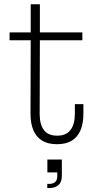

<svg xmlns="http://www.w3.org/2000/svg" viewBox="-20 -684 464 922"><path d="M170.5 -137.5Q170.5 -86.5 190.8 -59.5Q211 -32.5 255 -32.5Q297.5 -32.5 318.5 -59.8Q339.5 -87 339.5 -137.5V-184H380.5V-137.5Q380.5 -91 366.5 -58.2Q352.5 -25.5 324.5 -8.5Q296.5 8.5 254.5 8.5Q210 8.5 182 -8.8Q154 -26 140.2 -58.8Q126.5 -91.5 126.5 -137.5L127.5 -490.5H26V-528.5H127.5V-663.5H171.5V-528.5H375.5V-490.5H171.5ZM207.5 82H277V123L257.5 144H207.5ZM255 86H277V161Q277 189.5 261.2 204.2Q245.5 219 216.5 219H207V199H216.5Q235.5 199 245.2 189.8Q255 180.5 255 161.5Z"/></svg>

Font: Hepta Slab ExtraLight Light
Style: Regular
Weight: 300
Version: Version 1.100